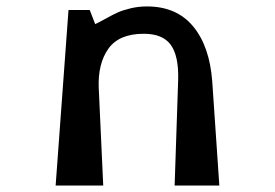

<svg xmlns="http://www.w3.org/2000/svg" viewBox="-20 -577 855 597"><path d="M640 -323 662 0H523L534 -329Q536 -403 511 -437.5Q486 -472 427 -472Q350 -472 317 -425.5Q284 -379 287 -304L301 0H153L193 -546H259L276 -502Q287 -507 309.5 -519.5Q332 -532 346.5 -538.5Q361 -545 385.5 -551Q410 -557 437 -557Q529 -557 580.5 -495Q632 -433 640 -323Z"/></svg>

Font: OpenDyslexic
Style: Regular
Weight: 400
Designer: Abbie Gonzalez
Version: Version 0.920;hotconv 1.0.109;makeotfexe 2.5.65596